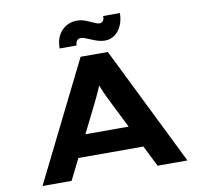

<svg xmlns="http://www.w3.org/2000/svg" viewBox="-95 -1012 1175 1114"><g transform="rotate(-10 493.0 -455.0)"><path d="M66.2 0 413.9 -700H574.4L920.1 0H744.3L536.8 -415.4Q526.1 -437.3 516.8 -456.7Q507.5 -476.1 499.9 -494.7Q492.2 -513.3 485.4 -531.9Q478.5 -550.4 472.3 -570.4L510.6 -570.8Q503.9 -550.3 496.5 -530.7Q489.2 -511.1 480.7 -492.1Q472.3 -473.1 463 -453.8Q453.7 -434.4 443.6 -413.7L237.6 0ZM226.6 -123.8 282.9 -252.5H701.9L725.2 -123.8ZM570 -768Q550.4 -768 530.1 -774.1Q509.8 -780.1 485.9 -790.4Q467.7 -798.6 455.5 -802.9Q443.2 -807.1 433.2 -807.1Q419 -807.1 410.8 -796.9Q402.6 -786.6 402.6 -768.6H302.6Q302.6 -834.6 338.8 -872.5Q374.9 -910.3 430.4 -910.3Q448 -910.3 465.7 -905.3Q483.4 -900.3 509.8 -887.7Q526.1 -880 537 -876Q548 -872 557 -872Q570.4 -872 577.5 -882.6Q584.7 -893.1 583.7 -910.3H682.6Q682.6 -871.5 668.6 -838.9Q654.6 -806.3 629.2 -787.2Q603.9 -768 570 -768Z"/></g></svg>

Font: Lexend Zetta
Style: Regular
Weight: 400
Designer: Bonnie Shaver-Troup, Thomas Jockin
Foundry: Lexend
Version: Version 1.007